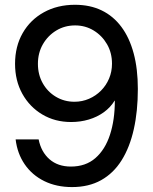

<svg xmlns="http://www.w3.org/2000/svg" viewBox="-20 -759 629 791"><path d="M276.9 11.7Q212.4 11.7 162.4 -12.9Q112.3 -37.6 81.8 -82Q51.3 -126.5 44.4 -184.6H139.2Q149.4 -133.3 183.8 -103Q218.3 -72.8 272 -72.8Q333 -72.8 373 -107.7Q413.1 -142.6 433.1 -203.9Q453.1 -265.1 453.1 -344.2H452.1Q435.1 -316.4 407.7 -296.6Q380.4 -276.9 345.9 -266.6Q311.5 -256.3 272.9 -256.3Q206.5 -256.3 154.3 -287.4Q102.1 -318.4 72 -372.6Q42 -426.8 42 -496.1Q42 -567.9 73.5 -622.8Q105 -677.7 160.9 -708.5Q216.8 -739.3 289.1 -739.3Q351.1 -739.3 398.9 -716.1Q446.8 -692.9 480 -648.4Q513.2 -604 530.5 -539.8Q547.9 -475.6 547.9 -392.6Q547.9 -300.8 531.2 -226.6Q514.6 -152.3 481.2 -98.9Q447.8 -45.4 396.7 -16.8Q345.7 11.7 276.9 11.7ZM286.6 -339.8Q318.8 -339.8 346.9 -352.1Q375 -364.3 396.2 -385.7Q417.5 -407.2 429.4 -435.5Q441.4 -463.9 441.4 -496.6Q441.4 -541.5 420.9 -576.9Q400.4 -612.3 366 -633.3Q331.5 -654.3 289.6 -654.3Q246.6 -654.3 211.9 -633.3Q177.2 -612.3 156.7 -576.7Q136.2 -541 136.2 -496.1Q136.2 -451.7 156 -416.3Q175.8 -380.9 210.2 -360.4Q244.6 -339.8 286.6 -339.8Z"/></svg>

Font: Inter Cardless Display
Style: Regular
Weight: 400
Designer: Rasmus Andersson
Foundry: rsms
Version: Version 4.001;git-9221beed3